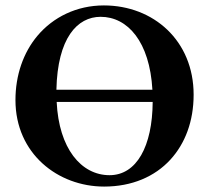

<svg xmlns="http://www.w3.org/2000/svg" viewBox="-20 -678 770 708"><path d="M694 -329C694 -528 546 -658 363 -658C263 -658 176 -615 118 -546C66 -484 37 -401 37 -309C37 -111 194 10 364 10C467 10 551 -27 608 -89C663 -149 694 -231 694 -329ZM543 -302C542 -139 484 -32 384 -32C279 -32 197 -131 189 -302ZM542 -347H188C192 -538 265 -616 351 -616C451 -616 532 -524 542 -347Z"/></svg>

Font: Libertinus Serif
Style: Bold
Weight: 700
Designer: Philipp H. Poll, Khaled Hosny
Foundry: Caleb Maclennan
Version: Version 7.050;RELEASE